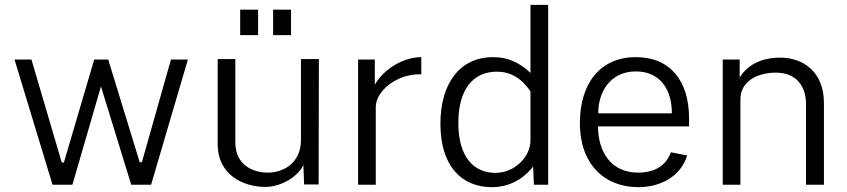

<svg xmlns="http://www.w3.org/2000/svg" viewBox="-20 -763 3498 793"><path d="M756 -517H686L566 -93H557L427 -517H369L244 -92H235L110 -517H40L197 0H279L397 -406L522 0H604Z M1046 -723H972V-618H1046ZM1182 -723H1108V-618H1182ZM1073 9C1143 10 1213 -36 1233 -82L1236 -1H1296L1297 -519H1223V-182C1222 -94 1156 -50 1085 -50C1027 -50 952 -80 952 -175V-519H879V-169C879 -38 987 8 1073 9Z M1459 0H1532V-321C1532 -387 1620 -460 1720 -456V-527C1646 -527 1565 -478 1528 -413V-517H1459Z M2012 10C2109 10 2163 -51 2182 -75L2185 0H2244V-743H2171V-462C2124 -506 2076 -527 2017 -527C1877 -527 1799 -416 1799 -252C1799 -81 1883 10 2012 10ZM2026 -49C1939 -49 1873 -112 1873 -255C1873 -394 1934 -467 2032 -467C2088 -467 2133 -441 2171 -386V-182C2171 -119 2109 -49 2026 -49Z M2450 -241H2826V-273C2826 -431 2747 -527 2606 -527C2460 -527 2375 -420 2375 -254C2375 -87 2475 10 2616 10C2713 10 2793 -38 2818 -121L2751 -134C2731 -80 2686 -50 2615 -50C2504 -50 2450 -136 2450 -241ZM2451 -295C2450 -379 2498 -468 2606 -468C2707 -468 2755 -393 2755 -295Z M2965 0H3038V-352C3038 -427 3107 -463 3185 -463C3260 -463 3309 -417 3309 -332V0H3383V-338C3383 -462 3302 -525 3202 -525C3118 -525 3063 -489 3035 -443V-517H2965Z"/></svg>

Font: United Sans Light
Style: Regular
Weight: 300
Designer: Pablo Impallari, Rodrigo Fuenzalida (Modified by Dan O. Williams)
Version: Version 1.000;PS 001.000;hotconv 1.0.88;makeotf.lib2.5.64775